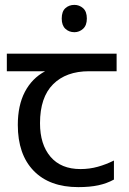

<svg xmlns="http://www.w3.org/2000/svg" viewBox="-20 -757 530 787"><path d="M285 -737Q305 -737 320.5 -723.5Q336 -710 336 -681Q336 -653 320.5 -639Q305 -625 285 -625Q263 -625 248 -639Q233 -653 233 -681Q233 -710 248 -723.5Q263 -737 285 -737ZM301 10Q183 10 118 -57Q53 -124 53 -245Q53 -325 82 -380.5Q111 -436 165 -465H8V-537H458V-465H345Q251 -465 197.5 -411.5Q144 -358 144 -252Q144 -165 187 -114.5Q230 -64 310 -64Q347 -64 381 -73.5Q415 -83 447 -99V-21Q418 -5 383 2.5Q348 10 301 10Z"/></svg>

Font: hexutelugu05
Style: Book
Weight: 400
Designer: Jelle Bosma - Monotype Design Team
Foundry: Monotype Imaging Inc.
Version: Version 2.003